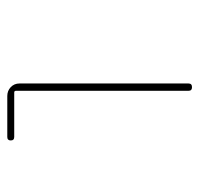

<svg xmlns="http://www.w3.org/2000/svg" viewBox="-30 -530 560 540"><g transform="rotate(-90 250.0 -260.0)"><path d="M134.8 -500Q125 -500 125 -509.8Q125 -519.5 134.8 -519.5H250Q264.6 -519.5 274.9 -509.8Q285.2 -500 285.2 -485.4V-9.8Q285.2 0 274.9 0Q264.6 0 264.6 -9.8V-495.1Q264.6 -500 259.8 -500Z"/></g></svg>

Font: Rounded-X Mgen+ 1mn thin
Style: Regular
Weight: 100
Designer: [Source Han Sans]
Ryoko NISHIZUKA  (kana & ideographs); Paul D. Hunt (Latin, Greek & Cyrillic); Wenlong ZHANG  (bopomofo
Version: Version 1.059.20150602